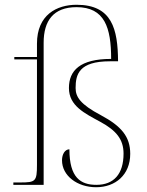

<svg xmlns="http://www.w3.org/2000/svg" viewBox="-20 -775 618 805"><path d="M383 10C464 10 526 -42 526 -130C526 -202 489 -246 403 -292C316 -338 297 -369 297 -406C297 -463 311 -518 441 -518H475C474 -653 450 -755 301 -755C218 -755 135 -713 135 -592V-536H40V-526H135V-84C135 -14 129 -10 64 -10H36V0H163V-596C163 -688 204 -745 301 -745C419 -745 446 -659 446 -528C315 -528 269 -479 269 -406C269 -331 335 -300 401 -264C467 -228 498 -191 498 -131C498 -45 457 0 384 0C318 0 271 -30 271 -149C252 -149 240 -128 240 -103C240 -38 304 10 383 10Z"/></svg>

Font: Noto Serif Display Thin
Style: Regular
Weight: 100
Designer: Monotype Design Team
Foundry: Monotype Imaging Inc.
Version: Version 2.009